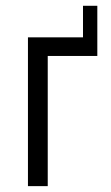

<svg xmlns="http://www.w3.org/2000/svg" viewBox="-20 -634 377 654"><path d="M75.2 -506.8H262.7V-614.3H311.5V-443.4H142.6V0H75.2Z"/></svg>

Font: DINish
Style: Regular
Weight: 400
Designer: Bert Driehuis
Foundry: Playbeing
Version: Version 3.008; git-95204e4c-release